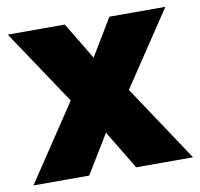

<svg xmlns="http://www.w3.org/2000/svg" viewBox="-66 -610 708 679"><g transform="rotate(-10 288.0 -270.5)"><path d="M1 0H201L286 -139L370 0H574L392 -274L570 -541H369L289 -408L209 -541H4L183 -273Z"/></g></svg>

Font: Geom Black
Style: Bold
Weight: 900
Version: Version 1.102